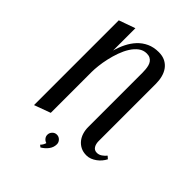

<svg xmlns="http://www.w3.org/2000/svg" viewBox="-250 -839 1120 1120"><g transform="rotate(45 310.0 -279.0)"><path d="M620.1 -66.9Q612.8 -52.7 601.8 -39.6Q590.8 -26.4 576.9 -16.4Q563 -6.3 547.4 -0.2Q531.7 5.9 515.1 5.9Q487.8 5.9 467.5 -4.4Q447.3 -14.6 433.3 -32Q419.4 -49.3 412.6 -71.8Q405.8 -94.2 405.8 -119.1V-541Q405.8 -552.7 405.8 -566.7Q405.8 -580.6 404.5 -594.2Q403.3 -607.9 399.9 -620.6Q396.5 -633.3 389.6 -642.8Q382.8 -652.3 371.8 -658.2Q360.8 -664.1 344.2 -664.1Q316.4 -664.1 294.4 -647.5Q272.5 -630.9 255.6 -604.2Q238.8 -577.6 226.8 -544.2Q214.8 -510.7 207.3 -477.1Q199.7 -443.4 196.3 -412.6Q192.9 -381.8 192.9 -360.8V-22.9L91.8 14.2V-685.1L192.9 -721.2V-537.1Q202.6 -572.8 219 -605.7Q235.4 -638.7 259 -664.1Q282.7 -689.5 314.7 -704.3Q346.7 -719.2 388.2 -719.2Q419.4 -719.2 441.9 -707.8Q464.4 -696.3 478.8 -676.8Q493.2 -657.2 500 -631.3Q506.8 -605.5 506.8 -577.1V-103Q506.8 -93.3 509 -83.5Q511.2 -73.7 515.9 -65.7Q520.5 -57.6 528.3 -52.7Q536.1 -47.9 547.9 -47.9Q564.5 -47.9 579.3 -58.1Q594.2 -68.4 604 -81.1ZM348.1 81.5Q348.1 94.7 343.8 106.7Q339.4 118.7 331.5 128.9Q323.7 139.2 313.7 147.7Q303.7 156.2 293 162.6L280.3 152.3Q286.6 146.5 292 137.5Q297.4 128.4 299.3 120.1Q286.1 116.2 277.6 105.7Q269 95.2 269 81.5Q269 65.4 280.5 53.5Q292 41.5 308.1 41.5Q324.7 41.5 336.4 53.5Q348.1 65.4 348.1 81.5Z"/></g></svg>

Font: Redressed
Style: Regular
Weight: 400
Designer: Astigmatic (AOETI)
Foundry: Astigmatic (AOETI)
Version: Version 1.000